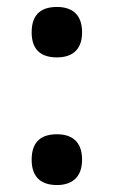

<svg xmlns="http://www.w3.org/2000/svg" viewBox="-20 -524 328 552"><path d="M144 -359C182 -359 216 -376 216 -431C216 -487 182 -504 144 -504C103 -504 71 -487 71 -431C71 -376 103 -359 144 -359ZM144 8C182 8 216 -10 216 -65C216 -121 182 -138 144 -138C103 -138 71 -121 71 -65C71 -10 103 8 144 8Z"/></svg>

Font: Noto Serif Georgian SemiBold
Style: Regular
Weight: 600
Designer: Monotype Design Team, Akaki Razmadze
Foundry: Google LLC
Version: Version 2.003